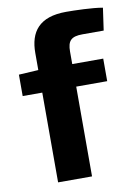

<svg xmlns="http://www.w3.org/2000/svg" viewBox="-82 -775 592 830"><g transform="rotate(-10 213.5 -360.0)"><path d="M413 -612 427 -710C383 -718 303 -720 267 -720C148 -720 105 -660 105 -568V-493L19 -488V-394H105V0H254V-394H390V-493H254V-548C254 -595 270 -612 320 -612Z"/></g></svg>

Font: SnT
Style: Bold
Weight: 700
Designer: Natanael Gama
Version: Version 1.001;PS 001.001;hotconv 1.0.70;makeotf.lib2.5.58329